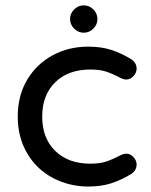

<svg xmlns="http://www.w3.org/2000/svg" viewBox="-20 -682 561 713"><path d="M177.7 -20.5Q116.2 -52.7 81.1 -112.3Q45.9 -171.9 45.9 -249Q45.9 -328.1 82 -387.7Q117.2 -445.3 176.3 -477.1Q235.4 -508.8 307.6 -508.8Q356.4 -508.8 393.6 -496.6Q430.7 -484.4 467.8 -461.9Q487.3 -448.2 487.3 -426.8Q487.3 -412.1 475.6 -399.4Q463.9 -386.7 449.2 -386.7Q439.5 -386.7 427.7 -392.6Q393.6 -410.2 371.1 -417Q348.6 -423.8 315.4 -423.8Q233.4 -423.8 185.1 -376.5Q136.7 -329.1 136.7 -249Q136.7 -168.9 185.1 -121.6Q233.4 -74.2 315.4 -74.2Q348.6 -74.2 371.1 -81.1Q393.6 -87.9 427.7 -105.5Q439.5 -111.3 449.2 -111.3Q463.9 -111.3 475.6 -98.6Q487.3 -85.9 487.3 -71.3Q487.3 -49.8 467.8 -36.1Q430.7 -13.7 393.6 -1.5Q356.4 10.7 307.6 10.7Q238.3 10.7 177.7 -20.5ZM240.2 -611.3Q240.2 -631.8 255.4 -647Q270.5 -662.1 291 -662.1Q311.5 -662.1 326.7 -647Q341.8 -631.8 341.8 -611.3Q341.8 -590.8 326.7 -575.7Q311.5 -560.5 291 -560.5Q270.5 -560.5 255.4 -575.7Q240.2 -590.8 240.2 -611.3Z"/></svg>

Font: jf-openhuninn-2.1
Style: Regular
Weight: 400
Designer: [Kosugi Maru]
Designed by MOTOYA      

[Varela Round]
Joe Prince (Latin component); Avraham Cornfeld (Hebrew component)
Foundry: justfont Co., Ltd.
Version: 2.1